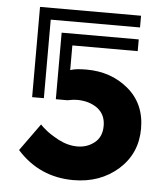

<svg xmlns="http://www.w3.org/2000/svg" viewBox="-51 -744 699 799"><g transform="rotate(5 298.0 -345.0)"><path d="M474 -395Q547 -334 547 -230Q547 -126 472 -59Q396 8 285 8Q143 8 49 -97L131 -211Q136 -206 141.5 -200.5Q147 -195 155 -189Q163 -182 176 -173.5Q189 -165 209 -154Q249 -133 289 -133Q330 -133 360 -157Q391 -181 391 -228Q391 -274 358 -300Q323 -326 271 -326Q255 -326 232 -321H183V-599H505V-550H232V-447Q247 -452 264 -453.5Q281 -455 300 -455Q402 -455 474 -395ZM84 -698H506V-649H133V-321H84Z"/></g></svg>

Font: Balans
Style: Regular
Weight: 400
Designer: Thomas Breure
Foundry: Thomas Breure
Version: Version 2.001